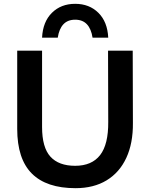

<svg xmlns="http://www.w3.org/2000/svg" viewBox="-20 -975 785 1004"><path d="M545 -710H674L675 -332Q676 -226 640.5 -149.5Q605 -73 537.5 -32Q470 9 375 9Q223 9 146.5 -67.5Q70 -144 70 -301V-710H200V-311Q200 -204 243.5 -156Q287 -108 373 -108Q460 -108 503.5 -164Q547 -220 546 -338ZM464 -778Q457 -824 434.5 -848Q412 -872 373 -872Q334 -872 311.5 -848Q289 -824 282 -778H200Q204 -861 251.5 -908Q299 -955 373 -955Q447 -955 494.5 -908Q542 -861 546 -778Z"/></svg>

Font: Livvic SemiBold
Style: Regular
Weight: 600
Designer: Jacques Le Bailly, Baron von Fonthausen
Version: Version 1.001; ttfautohint (v1.8.2)